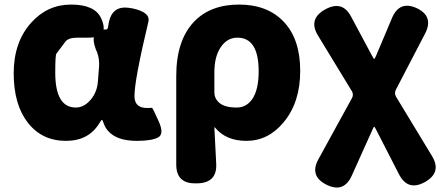

<svg xmlns="http://www.w3.org/2000/svg" viewBox="-20 -603 1955 841"><path d="M269 14Q164 14 102 -65.5Q40 -145 40 -282Q40 -419 117 -504Q188 -583 291 -583Q394 -583 422 -525Q463 -438 367 -438H319Q279 -438 266 -420Q253 -402 227 -368Q222 -361 222 -285Q222 -132 312 -132Q348 -132 377 -166Q406 -200 409 -248L414 -313Q416 -345 405 -375L400 -386Q367 -474 446 -474Q451 -474 453 -483L456 -501Q471 -584 554 -567H557Q640 -550 630 -508Q569 -253 569 -182Q569 -130 624 -130Q643 -130 645.5 -131Q648 -132 674 -74Q701 -16 672.5 -1Q644 14 581 14Q518 14 481.5 -7Q445 -28 433 -66Q429 -78 426.5 -78Q424 -78 415 -63Q368 14 269 14Z M837 200Q752 202 752 117V-270Q752 -426 830 -508Q902 -583 1027 -583Q1152 -583 1223.5 -507Q1295 -431 1295 -292.5Q1295 -154 1222 -67Q1155 14 1059 14Q970 14 922 -44Q919 -48 919 -43L927 113Q932 197 847 200ZM1017 -132Q1059 -132 1085 -169Q1113 -210 1113 -291Q1113 -438 1020 -438Q975 -438 947 -396.5Q919 -355 919 -287V-198Q919 -174 936 -157Q959 -132 1017 -132Z M1521 166Q1486 244 1410 206Q1334 168 1375 94L1522 -174Q1530 -189 1521 -204L1373 -447Q1329 -519 1403 -561Q1479 -604 1518 -530L1609 -360Q1617 -345 1619 -345Q1621 -345 1627 -358L1697 -524Q1730 -602 1806 -567Q1881 -531 1842 -456L1714 -210Q1706 -194 1715 -179L1872 80Q1916 152 1842 194Q1767 236 1728 161L1628 -34Q1621 -48 1619 -48Q1617 -48 1611 -34Z"/></svg>

Font: Resource Han Rounded JP Heavy
Style: Regular
Weight: 900
Designer: Cyano Hao (round all glyphs); Ryoko NISHIZUKA 西塚涼子 (kana, bopomofo & ideographs); Paul D. Hunt (Latin, Greek & Cyrillic)
Foundry: Cyano Hao
Version: 0.990